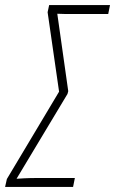

<svg xmlns="http://www.w3.org/2000/svg" viewBox="-62 -734 452 754"><path d="M-42 0H225L232 -35H85C43 -35 20 -33 3 -32L203 -365L206 -376L163 -680C184 -679 197 -679 216 -679H363L370 -714H131L125 -686L170 -374L-35 -31Z"/></svg>

Font: Noto Sans ExtraCondensed ExtraLight
Style: Italic
Weight: 200
Width: 2
Italic angle: -12°
Designer: Monotype Design Team
Foundry: Monotype Imaging Inc.
Version: Version 2.013